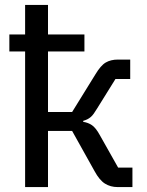

<svg xmlns="http://www.w3.org/2000/svg" viewBox="-20 -760 598 780"><path d="M82 -551H18V-620H82V-740H175V-620H323V-551H175V-305H273L367 -457Q389 -494 409.5 -506Q430 -518 459 -518H509V-439H449L375 -320Q367 -307 361 -298.5Q355 -290 348.5 -284.5Q342 -279 335 -275.5Q328 -272 318 -269V-265Q338 -262 353.5 -251.5Q369 -241 385 -212L460 -79H518V0H458Q429 0 406.5 -14Q384 -28 364 -65L273 -228H175V0H82Z"/></svg>

Font: IBM Plex Sans Text
Style: Regular
Weight: 450
Designer: Mike Abbink, Paul van der Laan, Pieter van Rosmalen
Foundry: Bold Monday
Version: Version 3.005